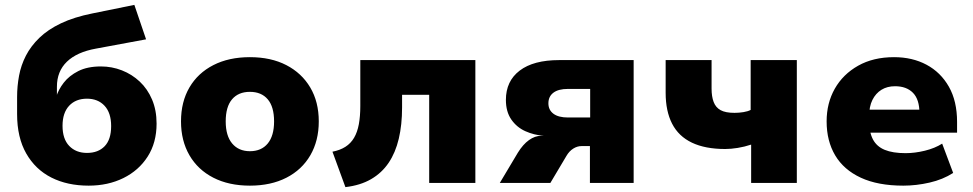

<svg xmlns="http://www.w3.org/2000/svg" viewBox="-20 -749 3985 786"><path d="M343 11Q256 11 190.5 -22Q125 -55 87.5 -120.5Q50 -186 50 -282V-352Q50 -396 58 -439Q66 -482 86 -521Q106 -560 141 -594Q176 -628 229.5 -653.5Q283 -679 358 -694L530 -729L578 -588L373 -550Q295 -536 254 -496.5Q213 -457 213 -394V-352H210Q219 -382 241 -410.5Q263 -439 300.5 -458Q338 -477 393 -477Q438 -477 479 -461Q520 -445 552 -415Q584 -385 602.5 -341.5Q621 -298 621 -243Q621 -165 584.5 -108Q548 -51 485 -20Q422 11 343 11ZM336 -123Q382 -123 408.5 -150.5Q435 -178 435 -233Q435 -287 408 -316Q381 -345 336 -345Q290 -345 263 -316Q236 -287 236 -234Q236 -180 263.5 -151.5Q291 -123 336 -123Z M1003 11Q917 11 853.5 -21.5Q790 -54 755.5 -113.5Q721 -173 721 -252Q721 -332 755.5 -391Q790 -450 853.5 -482.5Q917 -515 1003 -515Q1089 -515 1152 -482.5Q1215 -450 1250 -391Q1285 -332 1285 -252Q1285 -173 1250.5 -113.5Q1216 -54 1152.5 -21.5Q1089 11 1003 11ZM1003 -130Q1050 -130 1076 -161.5Q1102 -193 1102 -252Q1102 -312 1076 -342.5Q1050 -373 1003 -373Q956 -373 930 -342.5Q904 -312 904 -252Q904 -193 930.5 -161.5Q957 -130 1003 -130Z M1394 17 1341 -128Q1372 -134 1394 -148Q1416 -162 1429.5 -185Q1443 -208 1449 -240.5Q1455 -273 1455 -315V-503H1926V0H1737V-361H1626V-309Q1626 -238 1612.5 -181Q1599 -124 1571 -82.5Q1543 -41 1499 -15.5Q1455 10 1394 17Z M2026 0 2100 -124Q2121 -158 2145.5 -175.5Q2170 -193 2195 -193H2207Q2166 -196 2130.5 -212Q2095 -228 2073 -260Q2051 -292 2051 -340Q2051 -417 2107.5 -460Q2164 -503 2269 -503H2574V0H2395V-151H2361Q2343 -151 2326.5 -140.5Q2310 -130 2299 -111L2233 0ZM2305 -268H2396V-385H2305Q2266 -385 2245.5 -369.5Q2225 -354 2225 -326Q2225 -299 2245.5 -283.5Q2266 -268 2305 -268Z M3055 0V-157Q3028 -148 3000 -143.5Q2972 -139 2949 -139Q2867 -139 2812.5 -165Q2758 -191 2731.5 -242.5Q2705 -294 2705 -369V-503H2893V-386Q2893 -354 2901.5 -331.5Q2910 -309 2930 -298Q2950 -287 2987 -287Q3005 -287 3023.5 -290Q3042 -293 3053 -299V-503H3242V0Z M3678 11Q3574 11 3504 -21.5Q3434 -54 3399 -113Q3364 -172 3364 -252Q3364 -327 3397.5 -386Q3431 -445 3493 -480Q3555 -515 3640 -515Q3715 -515 3773 -484Q3831 -453 3864.5 -394Q3898 -335 3898 -250V-206H3516V-300H3754L3744 -286Q3744 -342 3717.5 -369Q3691 -396 3644 -396Q3612 -396 3588.5 -381.5Q3565 -367 3551.5 -340Q3538 -313 3538 -273V-256Q3538 -208 3553.5 -178.5Q3569 -149 3602 -135.5Q3635 -122 3687 -122Q3725 -122 3766 -132Q3807 -142 3837 -161L3882 -41Q3840 -14 3785.5 -1.5Q3731 11 3678 11Z"/></svg>

Font: Nunito Sans 8pt Black
Style: Regular
Weight: 900
Version: Version 3.101;gftools[0.9.27]